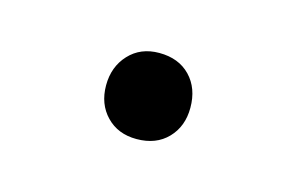

<svg xmlns="http://www.w3.org/2000/svg" viewBox="-33 -143 321 209"><g transform="rotate(15 128.0 -38.5)"><path d="M128 10Q107 10 94 -3.5Q81 -17 81 -38Q81 -59 94 -73Q107 -87 128 -87Q150 -87 163 -73.5Q176 -60 176 -38Q176 -17 163 -3.5Q150 10 128 10Z"/></g></svg>

Font: Literata 18pt ExtraLight
Style: Regular
Weight: 250
Designer: Latin by Veronika Burian and Jose Scaglione. Greek by Irene Vlachou. Cyrillic by Vera Evstafieva.
Foundry: TypeTogether
Version: Version 3.103;gftools[0.9.29]